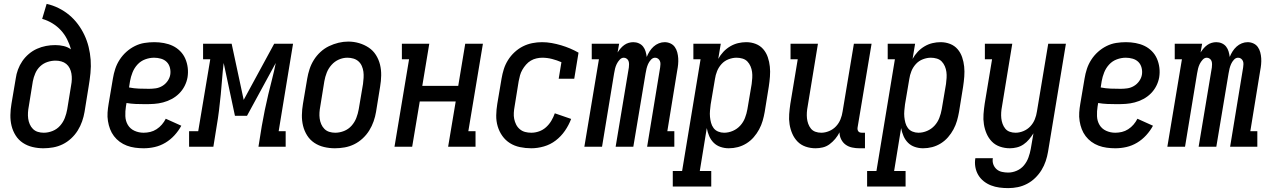

<svg xmlns="http://www.w3.org/2000/svg" viewBox="-20 -755 6540 988"><path d="M203 8Q175 8 147.5 1.5Q120 -5 97.5 -20Q75 -35 60.5 -58Q46 -81 39.5 -107.5Q33 -134 33.5 -163Q34 -192 39 -221L61 -351Q64 -374 72.5 -397Q81 -420 95 -440.5Q109 -461 128.5 -477.5Q148 -494 170.5 -504Q193 -514 216.5 -518.5Q240 -523 264 -523Q287 -523 308 -518Q329 -513 345 -501Q338 -528 325 -553.5Q312 -579 293 -599.5Q274 -620 249.5 -635Q225 -650 197 -658L220 -735Q252 -728 282 -713Q312 -698 336.5 -677.5Q361 -657 380.5 -631Q400 -605 414 -575.5Q428 -546 436 -513.5Q444 -481 446.5 -447.5Q449 -414 445.5 -379Q442 -344 436 -309L415 -179Q411 -155 402.5 -130.5Q394 -106 380 -83.5Q366 -61 346 -42.5Q326 -24 302.5 -12.5Q279 -1 253.5 3.5Q228 8 203 8ZM205 -72Q228 -72 250.5 -81Q273 -90 289 -108Q305 -126 313.5 -148Q322 -170 326 -193L346 -316Q349 -331 349.5 -346.5Q350 -362 347.5 -376.5Q345 -391 338.5 -404Q332 -417 321 -426Q310 -435 295.5 -439Q281 -443 266 -443Q245 -443 224 -436Q203 -429 187 -414Q171 -399 162 -378.5Q153 -358 149 -337L128 -207Q125 -192 124 -176Q123 -160 125 -145Q127 -130 133 -116Q139 -102 149.5 -91.5Q160 -81 174.5 -76.5Q189 -72 205 -72Z M719 8Q697 8 675 5Q653 2 633 -5.5Q613 -13 596 -25.5Q579 -38 566.5 -54.5Q554 -71 546.5 -90.5Q539 -110 535.5 -132Q532 -154 533.5 -176Q535 -198 539 -221L561 -351Q565 -376 573 -400.5Q581 -425 595.5 -447.5Q610 -470 630 -488Q650 -506 674 -518Q698 -530 723.5 -534Q749 -538 774 -538Q799 -538 823.5 -533.5Q848 -529 869 -519Q890 -509 907 -492Q924 -475 933.5 -453Q943 -431 946 -406.5Q949 -382 945 -357Q941 -334 930 -312.5Q919 -291 902 -274Q885 -257 863.5 -245.5Q842 -234 819 -228Q796 -222 773.5 -220.5Q751 -219 728 -219Q703 -219 678.5 -220Q654 -221 631 -225L628 -207Q624 -183 625 -157.5Q626 -132 638 -112Q650 -92 672 -82Q694 -72 719 -72Q736 -72 753 -76Q770 -80 785.5 -90Q801 -100 813 -114Q825 -128 833 -144L913 -108Q899 -82 878 -59Q857 -36 831 -20.5Q805 -5 776.5 1.5Q748 8 719 8ZM747 -298Q764 -298 781.5 -300.5Q799 -303 815 -312.5Q831 -322 842 -337.5Q853 -353 856 -370Q859 -388 854.5 -406Q850 -424 838 -436Q826 -448 808.5 -453Q791 -458 773 -458Q750 -458 727 -449.5Q704 -441 687.5 -423Q671 -405 662 -382.5Q653 -360 649 -337L644 -305Q669 -300 695 -299Q721 -298 747 -298Z M953 0V-80H1000L1062 -450H1025V-530H1172L1234 -241L1391 -530H1488L1414 -80H1450V0H1310L1327 -106Q1334 -147 1342.5 -188Q1351 -229 1360.5 -269Q1370 -309 1380.5 -349.5Q1391 -390 1399 -431L1251 -159H1189L1131 -431Q1126 -390 1123 -349.5Q1120 -309 1116 -268.5Q1112 -228 1107 -187Q1102 -146 1095 -106L1078 0Z M1703 8Q1675 8 1647.5 1.5Q1620 -5 1597.5 -20Q1575 -35 1560.5 -58Q1546 -81 1539.5 -107.5Q1533 -134 1533.5 -163Q1534 -192 1539 -221L1561 -351Q1565 -375 1573 -399.5Q1581 -424 1595 -446.5Q1609 -469 1629 -487.5Q1649 -506 1673 -517.5Q1697 -529 1722 -535Q1747 -541 1772 -541Q1801 -541 1828 -533Q1855 -525 1877.5 -510Q1900 -495 1914.5 -472Q1929 -449 1935.5 -422.5Q1942 -396 1941.5 -367Q1941 -338 1936 -309L1915 -179Q1911 -155 1902.5 -130.5Q1894 -106 1880 -83.5Q1866 -61 1846 -42.5Q1826 -24 1802.5 -12.5Q1779 -1 1753.5 3.5Q1728 8 1703 8ZM1705 -72Q1728 -72 1750.5 -81Q1773 -90 1789 -108Q1805 -126 1813.5 -148Q1822 -170 1826 -193L1848 -323Q1850 -338 1851 -354.5Q1852 -371 1850 -386Q1848 -401 1842 -415Q1836 -429 1825 -439Q1814 -449 1799 -453.5Q1784 -458 1768 -458Q1745 -458 1723.5 -448.5Q1702 -439 1686 -421Q1670 -403 1661.5 -381.5Q1653 -360 1649 -337L1628 -207Q1625 -192 1624 -176Q1623 -160 1625 -145Q1627 -130 1633 -116Q1639 -102 1649.5 -91.5Q1660 -81 1674.5 -76.5Q1689 -72 1705 -72Z M2010 0 2085 -450H2048V-530H2189L2153 -313H2338L2374 -530H2465L2390 -80H2427V0H2286L2325 -233H2140L2101 0Z M2714 8Q2684 8 2655.5 2Q2627 -4 2604 -18.5Q2581 -33 2565 -55.5Q2549 -78 2541 -105Q2533 -132 2533.5 -161.5Q2534 -191 2539 -221L2561 -351Q2565 -375 2572.5 -399Q2580 -423 2594 -445.5Q2608 -468 2628 -486.5Q2648 -505 2671 -516.5Q2694 -528 2719 -533Q2744 -538 2769 -538Q2794 -538 2819 -533.5Q2844 -529 2867.5 -522Q2891 -515 2913.5 -505.5Q2936 -496 2957 -484L2935 -350H2855L2869 -435Q2846 -445 2821 -451.5Q2796 -458 2770 -458Q2756 -458 2740.5 -454.5Q2725 -451 2711.5 -443Q2698 -435 2687 -422.5Q2676 -410 2668 -396Q2660 -382 2656 -367.5Q2652 -353 2649 -337L2628 -207Q2625 -191 2624 -174.5Q2623 -158 2626 -143Q2629 -128 2636 -114Q2643 -100 2655 -90Q2667 -80 2682 -76Q2697 -72 2714 -72Q2734 -72 2754 -79Q2774 -86 2790 -100.5Q2806 -115 2817 -133.5Q2828 -152 2835 -172L2919 -143Q2907 -111 2887 -82Q2867 -53 2839.5 -32Q2812 -11 2779 -1.5Q2746 8 2714 8Z M2987 0 3062 -450H3025V-530H3166L3158 -485Q3165 -496 3173.5 -506Q3182 -516 3192.5 -523.5Q3203 -531 3215 -534.5Q3227 -538 3239 -538Q3239 -538 3239 -538Q3239 -538 3239 -538Q3254 -538 3267.5 -532Q3281 -526 3289.5 -515Q3298 -504 3302 -490.5Q3306 -477 3308 -462Q3314 -477 3322.5 -490.5Q3331 -504 3343 -515Q3355 -526 3370 -532Q3385 -538 3400 -538Q3400 -538 3400 -538Q3400 -538 3400 -538Q3416 -538 3430 -531.5Q3444 -525 3452.5 -513Q3461 -501 3465 -486Q3469 -471 3470 -455.5Q3471 -440 3469.5 -424Q3468 -408 3465 -393L3414 -80H3450V0H3310L3377 -408Q3378 -416 3378.5 -424.5Q3379 -433 3376 -440.5Q3373 -448 3366.5 -453Q3360 -458 3351 -458Q3339 -458 3329.5 -447.5Q3320 -437 3315 -425.5Q3310 -414 3307 -402Q3304 -390 3302 -377L3239 0H3148L3216 -408Q3217 -416 3217 -424.5Q3217 -433 3214.5 -440.5Q3212 -448 3205 -453Q3198 -458 3190 -458Q3178 -458 3168.5 -447.5Q3159 -437 3153.5 -425.5Q3148 -414 3145 -402Q3142 -390 3140 -377L3078 0Z M3442 205V125H3490L3585 -450H3548V-530H3689L3676 -452Q3687 -472 3702.5 -488.5Q3718 -505 3737.5 -516.5Q3757 -528 3778 -533Q3799 -538 3820 -538Q3846 -538 3869 -529Q3892 -520 3907.5 -502Q3923 -484 3931 -460.5Q3939 -437 3941.5 -412Q3944 -387 3942 -361Q3940 -335 3936 -309L3915 -179Q3911 -156 3904.5 -133.5Q3898 -111 3886.5 -89.5Q3875 -68 3858.5 -49Q3842 -30 3821 -17Q3800 -4 3777 2Q3754 8 3730 8Q3708 8 3687.5 1Q3667 -6 3652.5 -20.5Q3638 -35 3629.5 -54.5Q3621 -74 3617 -96L3581 125H3640V205ZM3706 -72Q3729 -72 3751 -81.5Q3773 -91 3789 -108.5Q3805 -126 3813.5 -148Q3822 -170 3826 -193L3848 -323Q3850 -338 3851 -354Q3852 -370 3850 -385Q3848 -400 3842 -414Q3836 -428 3826 -438.5Q3816 -449 3801 -453.5Q3786 -458 3770 -458Q3750 -458 3729 -450Q3708 -442 3693 -425.5Q3678 -409 3670 -389Q3662 -369 3659 -348L3637 -218Q3635 -202 3633.5 -185.5Q3632 -169 3633.5 -153.5Q3635 -138 3639 -123Q3643 -108 3652 -96Q3661 -84 3675.5 -78Q3690 -72 3706 -72Z M4177 8Q4150 8 4125.5 -0.5Q4101 -9 4084 -26.5Q4067 -44 4057 -67Q4047 -90 4043 -115.5Q4039 -141 4041 -167.5Q4043 -194 4047 -221L4085 -450H4048V-530H4189L4136 -207Q4133 -192 4132 -176.5Q4131 -161 4132.5 -146.5Q4134 -132 4139 -118Q4144 -104 4153 -93Q4162 -82 4176 -77Q4190 -72 4206 -72Q4226 -72 4246.5 -80.5Q4267 -89 4282 -105Q4297 -121 4305 -141Q4313 -161 4316 -182L4374 -530H4465L4393 -99Q4392 -93 4393 -88Q4394 -83 4397 -79Q4400 -75 4405 -73.5Q4410 -72 4416 -72H4431V8H4402Q4383 8 4364.5 4Q4346 0 4331.5 -10.5Q4317 -21 4308.5 -38Q4300 -55 4300 -74Q4291 -56 4278 -40.5Q4265 -25 4249 -13Q4233 -1 4214 3.5Q4195 8 4177 8Z M4442 205V125H4490L4585 -450H4548V-530H4689L4676 -452Q4687 -472 4702.5 -488.5Q4718 -505 4737.5 -516.5Q4757 -528 4778 -533Q4799 -538 4820 -538Q4846 -538 4869 -529Q4892 -520 4907.5 -502Q4923 -484 4931 -460.5Q4939 -437 4941.5 -412Q4944 -387 4942 -361Q4940 -335 4936 -309L4915 -179Q4911 -156 4904.5 -133.5Q4898 -111 4886.5 -89.5Q4875 -68 4858.5 -49Q4842 -30 4821 -17Q4800 -4 4777 2Q4754 8 4730 8Q4708 8 4687.5 1Q4667 -6 4652.5 -20.5Q4638 -35 4629.5 -54.5Q4621 -74 4617 -96L4581 125H4640V205ZM4706 -72Q4729 -72 4751 -81.5Q4773 -91 4789 -108.5Q4805 -126 4813.5 -148Q4822 -170 4826 -193L4848 -323Q4850 -338 4851 -354Q4852 -370 4850 -385Q4848 -400 4842 -414Q4836 -428 4826 -438.5Q4816 -449 4801 -453.5Q4786 -458 4770 -458Q4750 -458 4729 -450Q4708 -442 4693 -425.5Q4678 -409 4670 -389Q4662 -369 4659 -348L4637 -218Q4635 -202 4633.5 -185.5Q4632 -169 4633.5 -153.5Q4635 -138 4639 -123Q4643 -108 4652 -96Q4661 -84 4675.5 -78Q4690 -72 4706 -72Z M5168 213Q5145 213 5122.5 210Q5100 207 5079.5 199Q5059 191 5042 177.5Q5025 164 5014 145.5Q5003 127 4999 104.5Q4995 82 4999 59H5089Q5086 76 5091.5 91Q5097 106 5108.5 116Q5120 126 5136 129.5Q5152 133 5168 133Q5190 133 5212 123.5Q5234 114 5249 96Q5264 78 5272 56Q5280 34 5284 12L5298 -69Q5288 -53 5275.5 -38Q5263 -23 5247 -12Q5231 -1 5212.5 3.5Q5194 8 5177 8Q5150 8 5125.5 -0.5Q5101 -9 5084 -26.5Q5067 -44 5057 -67Q5047 -90 5043 -115.5Q5039 -141 5041 -167.5Q5043 -194 5047 -221L5085 -450H5048V-530H5189L5136 -207Q5133 -192 5132 -176.5Q5131 -161 5132.5 -146.5Q5134 -132 5139 -118Q5144 -104 5153 -93Q5162 -82 5176 -77Q5190 -72 5206 -72Q5226 -72 5246.5 -80.5Q5267 -89 5282 -105Q5297 -121 5305 -141Q5313 -161 5316 -182L5374 -530H5465L5373 26Q5369 50 5361 74Q5353 98 5339.5 120Q5326 142 5307 160.5Q5288 179 5265 191Q5242 203 5217.5 208Q5193 213 5168 213Z M5719 8Q5697 8 5675 5Q5653 2 5633 -5.5Q5613 -13 5596 -25.5Q5579 -38 5566.5 -54.5Q5554 -71 5546.5 -90.5Q5539 -110 5535.5 -132Q5532 -154 5533.5 -176Q5535 -198 5539 -221L5561 -351Q5565 -376 5573 -400.5Q5581 -425 5595.5 -447.5Q5610 -470 5630 -488Q5650 -506 5674 -518Q5698 -530 5723.5 -534Q5749 -538 5774 -538Q5799 -538 5823.5 -533.5Q5848 -529 5869 -519Q5890 -509 5907 -492Q5924 -475 5933.5 -453Q5943 -431 5946 -406.5Q5949 -382 5945 -357Q5941 -334 5930 -312.5Q5919 -291 5902 -274Q5885 -257 5863.5 -245.5Q5842 -234 5819 -228Q5796 -222 5773.5 -220.5Q5751 -219 5728 -219Q5703 -219 5678.5 -220Q5654 -221 5631 -225L5628 -207Q5624 -183 5625 -157.5Q5626 -132 5638 -112Q5650 -92 5672 -82Q5694 -72 5719 -72Q5736 -72 5753 -76Q5770 -80 5785.5 -90Q5801 -100 5813 -114Q5825 -128 5833 -144L5913 -108Q5899 -82 5878 -59Q5857 -36 5831 -20.5Q5805 -5 5776.5 1.5Q5748 8 5719 8ZM5747 -298Q5764 -298 5781.5 -300.5Q5799 -303 5815 -312.5Q5831 -322 5842 -337.5Q5853 -353 5856 -370Q5859 -388 5854.5 -406Q5850 -424 5838 -436Q5826 -448 5808.5 -453Q5791 -458 5773 -458Q5750 -458 5727 -449.5Q5704 -441 5687.5 -423Q5671 -405 5662 -382.5Q5653 -360 5649 -337L5644 -305Q5669 -300 5695 -299Q5721 -298 5747 -298Z M5987 0 6062 -450H6025V-530H6166L6158 -485Q6165 -496 6173.5 -506Q6182 -516 6192.5 -523.5Q6203 -531 6215 -534.5Q6227 -538 6239 -538Q6239 -538 6239 -538Q6239 -538 6239 -538Q6254 -538 6267.5 -532Q6281 -526 6289.5 -515Q6298 -504 6302 -490.5Q6306 -477 6308 -462Q6314 -477 6322.5 -490.5Q6331 -504 6343 -515Q6355 -526 6370 -532Q6385 -538 6400 -538Q6400 -538 6400 -538Q6400 -538 6400 -538Q6416 -538 6430 -531.5Q6444 -525 6452.5 -513Q6461 -501 6465 -486Q6469 -471 6470 -455.5Q6471 -440 6469.5 -424Q6468 -408 6465 -393L6414 -80H6450V0H6310L6377 -408Q6378 -416 6378.5 -424.5Q6379 -433 6376 -440.5Q6373 -448 6366.5 -453Q6360 -458 6351 -458Q6339 -458 6329.5 -447.5Q6320 -437 6315 -425.5Q6310 -414 6307 -402Q6304 -390 6302 -377L6239 0H6148L6216 -408Q6217 -416 6217 -424.5Q6217 -433 6214.5 -440.5Q6212 -448 6205 -453Q6198 -458 6190 -458Q6178 -458 6168.5 -447.5Q6159 -437 6153.5 -425.5Q6148 -414 6145 -402Q6142 -390 6140 -377L6078 0Z"/></svg>

Font: Iosevka Slab Medium
Style: Italic
Weight: 500
Italic angle: -9°
Monospace: yes
Designer: Belleve Invis
Foundry: Belleve Invis
Version: Version 11.1.0; ttfautohint (v1.8.3)